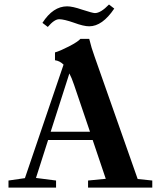

<svg xmlns="http://www.w3.org/2000/svg" viewBox="-20 -853 735 873"><path d="M385.7 -733.4Q360.4 -733.4 316.9 -749.5Q271 -765.6 249 -765.6Q227.1 -765.6 197.3 -730.5L172.9 -749Q221.2 -824.2 285.2 -824.2Q309.6 -824.2 353.5 -809.1Q401.4 -793.5 411.6 -793.5Q438 -793.5 475.6 -832.5L499.5 -814Q445.3 -733.4 385.7 -733.4ZM18.6 0V-32.2L93.3 -43L269 -559.1Q252 -576.2 230 -579.1V-614.7Q252.9 -621.1 293.2 -641.8Q333.5 -662.6 345.7 -676.3H385.7Q395.5 -635.3 409.7 -596.7L606 -39.1L672.4 -32.2V0H380.4V-32.2L460.9 -40L401.4 -216.3H198.7L143.6 -43.9L234.9 -32.2V0ZM316.9 -466.8Q305.7 -500 295.4 -519L210.4 -253.9H389.2Z"/></svg>

Font: Elstob 10pt SemiBold
Style: Regular
Weight: 600
Designer: Peter S. Baker
Version: Version 1.015